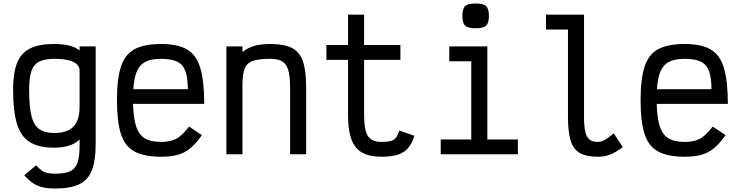

<svg xmlns="http://www.w3.org/2000/svg" viewBox="-20 -884 4240 1100"><path d="M298 196Q254 196 223.5 189Q193 182 169 165.5Q145 149 119 120L187 63Q204 82 218.5 92.5Q233 103 251 107Q269 111 298 111Q352 111 382 97Q412 83 424 48Q436 13 436 -49V-85Q412 -61 375 -49.5Q338 -38 291 -38Q202 -38 150.5 -70Q99 -102 77 -175Q55 -248 55 -370Q55 -465 77.5 -522.5Q100 -580 151.5 -606Q203 -632 291 -632Q338 -632 374.5 -623.5Q411 -615 436 -595V-618H528V-58Q528 35 506.5 91Q485 147 434.5 171.5Q384 196 298 196ZM291 -122Q364 -122 400 -158Q436 -194 436 -273V-479Q436 -502 419 -517Q402 -532 370 -539.5Q338 -547 291 -547Q236 -547 204.5 -531Q173 -515 160 -476.5Q147 -438 147 -370Q147 -275 160 -221Q173 -167 205 -144.5Q237 -122 291 -122Z M903 14Q807 14 751.5 -15.5Q696 -45 673 -116Q650 -187 650 -309Q650 -432 673 -502.5Q696 -573 751.5 -602.5Q807 -632 903 -632Q997 -632 1051 -601Q1105 -570 1127.5 -494.5Q1150 -419 1150 -289H679V-373H1056Q1056 -439 1042 -477Q1028 -515 994.5 -531Q961 -547 903 -547Q841 -547 806.5 -526Q772 -505 757 -455.5Q742 -406 742 -318Q742 -224 757 -170Q772 -116 806.5 -93.5Q841 -71 903 -71Q938 -71 965 -79Q992 -87 1015 -106.5Q1038 -126 1063 -159L1137 -110Q1104 -63 1072 -36Q1040 -9 1000 2.5Q960 14 903 14Z M1277 0V-618H1369V-586Q1396 -608 1433.5 -620Q1471 -632 1528 -632Q1607 -632 1652 -609.5Q1697 -587 1715.5 -532.5Q1734 -478 1734 -384V0H1642V-384Q1642 -446 1631.5 -482Q1621 -518 1596.5 -532.5Q1572 -547 1528 -547Q1463 -547 1428.5 -535Q1394 -523 1381.5 -490Q1369 -457 1369 -395V0Z M2165 14Q2096 14 2054 -10Q2012 -34 1993 -86.5Q1974 -139 1974 -223V-541H1850V-626H1974V-800H2066V-626H2274V-541H2066V-223Q2066 -138 2088 -104.5Q2110 -71 2165 -71Q2201 -71 2220 -76.5Q2239 -82 2249 -95.5Q2259 -109 2268 -136L2354 -106Q2340 -61 2317.5 -35Q2295 -9 2258.5 2.5Q2222 14 2165 14Z M2680 0V-591L2738 -533H2554V-618H2772V0ZM2505 0V-85H2947V0ZM2705 -722Q2661 -722 2645 -737Q2629 -752 2629 -793Q2629 -834 2645 -849Q2661 -864 2705 -864Q2749 -864 2765 -849Q2781 -834 2781 -793Q2781 -752 2765 -737Q2749 -722 2705 -722Z M3404 14Q3340 14 3302.5 -7Q3265 -28 3249.5 -78Q3234 -128 3234 -214V-715H3108V-800H3326V-214Q3326 -160 3333.5 -128.5Q3341 -97 3358 -84Q3375 -71 3404 -71Q3424 -71 3443.5 -81.5Q3463 -92 3496 -120L3548 -41Q3506 -10 3475 2Q3444 14 3404 14Z M3903 14Q3807 14 3751.5 -15.5Q3696 -45 3673 -116Q3650 -187 3650 -309Q3650 -432 3673 -502.5Q3696 -573 3751.5 -602.5Q3807 -632 3903 -632Q3997 -632 4051 -601Q4105 -570 4127.5 -494.5Q4150 -419 4150 -289H3679V-373H4056Q4056 -439 4042 -477Q4028 -515 3994.5 -531Q3961 -547 3903 -547Q3841 -547 3806.5 -526Q3772 -505 3757 -455.5Q3742 -406 3742 -318Q3742 -224 3757 -170Q3772 -116 3806.5 -93.5Q3841 -71 3903 -71Q3938 -71 3965 -79Q3992 -87 4015 -106.5Q4038 -126 4063 -159L4137 -110Q4104 -63 4072 -36Q4040 -9 4000 2.5Q3960 14 3903 14Z"/></svg>

Font: Victor Mono Thin SemiBold
Style: Regular
Weight: 600
Monospace: yes
Version: Version 1.561;gftools[0.9.30]